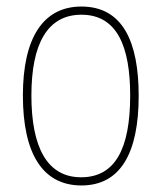

<svg xmlns="http://www.w3.org/2000/svg" viewBox="-20 -557 495 587"><path d="M404 -264C404 -428 356 -537 229 -537C111 -537 50 -440 50 -265C50 -88 110 10 229 10C347 10 404 -87 404 -264ZM76 -265C76 -423 125 -512 229 -512C339 -512 378 -413 378 -265C378 -102 332 -15 228 -15C124 -15 76 -107 76 -265Z"/></svg>

Font: Noto Sans Thai Looped Condensed Thin
Style: Regular
Weight: 100
Width: 3
Designer: Sasikarn Vongin, Ben Mitchell
Foundry: The Fontpad Ltd
Version: Version 1.001